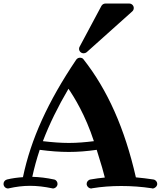

<svg xmlns="http://www.w3.org/2000/svg" viewBox="-43 -1057 911 1088"><path d="M489 -257C440 -251 394 -247 347 -247C300 -247 252 -251 200 -257C237 -354 285 -452 345 -554C378 -506 441 -404 489 -257ZM822 11C834 11 848 -1 848 -15C848 -27 839 -38 826 -40C793 -45 760 -49 727 -52C664 -328 567 -547 430 -721C426 -727 418 -730 410 -730C403 -730 395 -727 389 -719C228 -480 132 -268 87 -53C56 -51 26 -47 -3 -40C-15 -37 -23 -27 -23 -15C-23 -1 -12 11 3 11C5 11 6 10 8 10C48 1 87 -4 127 -4C168 -4 209 1 252 10C254 10 255 11 257 11C269 11 283 0 283 -15C283 -27 275 -38 263 -40C221 -49 180 -54 140 -55C151 -106 165 -157 182 -208C241 -200 295 -196 347 -196C399 -196 450 -200 505 -208C532 -123 545 -76 551 -51C523 -48 496 -45 470 -40C457 -38 448 -27 448 -15C448 -2 460 11 474 11C475 11 477 11 478 10C532 1 588 -3 644 -3C701 -3 759 1 818 10C819 11 821 11 822 11ZM715 -1012C715 -1025 704 -1037 689 -1037H555C545 -1037 537 -1032 532 -1024L408 -792C406 -789 405 -784 405 -780C405 -767 416 -755 431 -755C437 -755 443 -757 448 -761L706 -992C712 -997 715 -1004 715 -1012Z"/></svg>

Font: Ribeye
Style: Regular
Weight: 400
Designer: Astigmatic (AOETI)
Foundry: Astigmatic (AOETI)
Version: Version 1.000